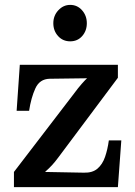

<svg xmlns="http://www.w3.org/2000/svg" viewBox="-20 -765 553 785"><path d="M37 0V-62L283 -383Q299 -405 314.5 -422.5Q330 -440 336 -445L183 -443Q142 -442 124.5 -403.5Q107 -365 99 -312H48L61 -500H462V-447L219 -122Q205 -103 192.5 -89.5Q180 -76 164 -62L323 -59Q358 -58 378.5 -75.5Q399 -93 409.5 -123.5Q420 -154 425 -191H476L462 0ZM267 -596Q237 -596 217.5 -617.5Q198 -639 198 -670Q198 -701 218.5 -723Q239 -745 267 -745Q296 -745 315.5 -723Q335 -701 335 -670Q335 -639 316 -617.5Q297 -596 267 -596Z"/></svg>

Font: Lora SemiBold
Style: Regular
Weight: 600
Designer: Olga Karpushina, Alexei Vanyashin (Cyrillic)
Foundry: Cyreal
Version: Version 3.011; ttfautohint (v1.8.4.7-5d5b)